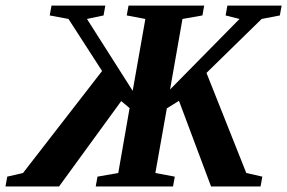

<svg xmlns="http://www.w3.org/2000/svg" viewBox="-77 -675 1040 695"><path d="M872.6 -35.6 866.2 0H687L570.8 -310.1L526.9 -282.7L485.4 -48.8L555.7 -35.6L549.3 0H269.5L275.9 -35.6L351.1 -48.8L392.1 -283.7L361.8 -309.1L136.7 0H-57.1L-50.8 -35.6L6.3 -48.8L292.5 -418L170.9 -606.4L103 -619.1L109.4 -654.8H304.2L297.9 -619.1L237.8 -606.4L403.3 -346.2L449.2 -606.4L381.8 -619.1L388.2 -654.8H662.1L655.8 -619.1L583.5 -606.4L538.6 -351.1L790 -606.4L739.7 -619.1L746.1 -654.8H942.4L936 -619.1L870.1 -606.4L670.4 -411.1L814.5 -48.8Z"/></svg>

Font: Liberation Serif
Style: Bold Italic
Weight: 700
Italic angle: -16.333°
Designer: Steve Matteson
Foundry: Ascender Corporation
Version: Version 2.1.5